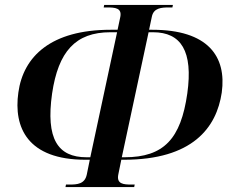

<svg xmlns="http://www.w3.org/2000/svg" viewBox="-20 -744 917 774"><path d="M244 10H521L523 0H510C478 0 449 -2 457 -41L469 -100H479C756 -100 853 -229 874 -371C894 -517 818 -624 594 -624H581L592 -676C599 -712 630 -714 662 -714H675L677 -724H400L398 -714H411C444 -714 472 -712 465 -676L454 -624H426C186 -624 74 -517 54 -371C34 -230 91 -100 325 -100H342L330 -41C322 -2 292 0 259 0H246ZM344 -110H329C213 -110 164 -184 190 -367C215 -536 284 -614 425 -614H452ZM471 -110 579 -614H597C710 -614 759 -538 735 -367C709 -185 641 -110 482 -110Z"/></svg>

Font: Noto Serif Display SemiBold
Style: Italic
Weight: 600
Italic angle: -12°
Designer: Monotype Design Team
Foundry: Monotype Imaging Inc.
Version: Version 2.009